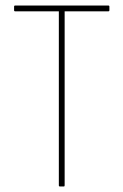

<svg xmlns="http://www.w3.org/2000/svg" viewBox="-20 -675 446 695"><path d="M197 0Q193 0 193 -4V-634H35Q31 -634 31 -638V-651Q31 -655 35 -655H372Q376 -655 376 -651V-638Q376 -634 372 -634H214V-4Q214 0 211 0Z"/></svg>

Font: Sofia Sans Condensed Thin
Style: Regular
Weight: 250
Version: Version 4.100